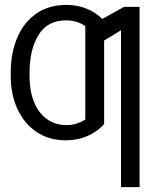

<svg xmlns="http://www.w3.org/2000/svg" viewBox="-20 -558 608 777"><path d="M325.2 -74.2V-452.1Q292.5 -475.6 247.1 -475.6Q172.4 -475.6 136 -416.7Q99.6 -357.9 99.6 -263.7V-250Q99.6 -189.5 117.9 -144.8Q136.2 -100.1 170.2 -75.9Q204.1 -51.8 249 -51.8Q271.5 -51.8 289.8 -57.6Q308.1 -63.5 325.2 -74.2ZM544.9 199.2H469.7V-435.5L401.4 -394V-55.7Q372.6 -24.4 333.5 -7.3Q294.4 9.8 246.1 9.8Q176.8 9.8 126.5 -24.9Q76.2 -59.6 49.8 -118.7Q23.4 -177.7 23.4 -250V-263.7Q23.4 -342.8 49.6 -405Q75.7 -467.3 126.5 -502.7Q177.2 -538.1 249 -538.1Q293 -538.1 329.8 -523.2Q366.7 -508.3 394 -481.4L482.4 -530.3H544.9Z"/></svg>

Font: Pretendard JP Light
Style: Regular
Weight: 300
Designer: Base glyphs from Inter by Rasmus Andersson; Hangeul glyphs from Noto Sans CJK(Source Han Sans) by Jang Soo-young and Kan
Foundry: Kil Hyung-jin
Version: Version 1.309